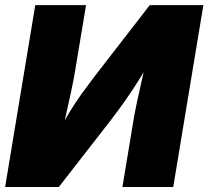

<svg xmlns="http://www.w3.org/2000/svg" viewBox="-20 -748 833 768"><path d="M672.9 0H469.7L513.7 -265.6Q518.1 -293.5 527.1 -335.9Q536.1 -378.4 547.6 -429Q559.1 -479.5 571.3 -530.8L597.2 -528.3Q563.5 -472.7 535.6 -428.2Q507.8 -383.8 480.5 -345Q453.1 -306.2 421.9 -265.6L215.3 0H0.5L121.1 -727.5H324.2L279.8 -460.9Q274.4 -427.7 263.7 -377.9Q252.9 -328.1 241.2 -276.4Q229.5 -224.6 220.7 -185.1L203.1 -200.2Q230.5 -253.9 256.1 -296.1Q281.7 -338.4 307.1 -373.5Q332.5 -408.7 357.9 -441.9L579.1 -727.5H793.5Z"/></svg>

Font: Inter 18pt Black
Style: Italic
Weight: 900
Italic angle: -9.3988°
Designer: Rasmus Andersson
Foundry: rsms
Version: Version 4.001;git-66647c0bb